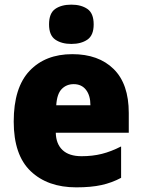

<svg xmlns="http://www.w3.org/2000/svg" viewBox="-20 -796 611 826"><path d="M291 -563Q404 -563 469 -499Q534 -435 534 -310V-225H220Q221 -177 249 -150.5Q277 -124 331 -124Q378 -124 418 -134Q458 -144 501 -166V-31Q462 -10 417 0Q372 10 308 10Q185 10 112 -59.5Q39 -129 39 -273Q39 -419 107 -491Q175 -563 291 -563ZM297 -434Q266 -434 245.5 -413Q225 -392 222 -343H369Q369 -385 350 -409.5Q331 -434 297 -434ZM287 -776Q329 -776 356 -757.5Q383 -739 383 -691Q383 -644 356 -625.5Q329 -607 287 -607Q245 -607 218 -625.5Q191 -644 191 -691Q191 -739 217.5 -757.5Q244 -776 287 -776Z"/></svg>

Font: Noto Sans Bengali SemiCondensed Black
Style: Regular
Weight: 900
Width: 4
Designer: Joana Ranito - Universal Thirst; Jelle Bosma - Monotype Design Team
Foundry: Universal Thirst ehf.
Version: Version 3.000; ttfautohint (v1.8.4.7-5d5b)